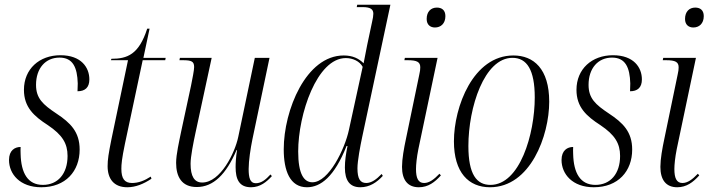

<svg xmlns="http://www.w3.org/2000/svg" viewBox="-20 -780 2991 810"><path d="M154 10C257 10 316 -58 316 -149C316 -224 277 -262 218 -301C161 -339 132 -365 132 -422C132 -492 172 -537 231 -537C288 -537 306 -495 308 -428C308 -417 307 -407 307 -395C338 -395 357 -410 357 -445C357 -495 323 -547 235 -547C146 -547 81 -489 81 -401C81 -328 123 -290 182 -252C243 -211 265 -175 265 -122C265 -47 224 0 161 0C97 0 69 -50 67 -130C66 -140 67 -150 67 -160C43 -160 18 -146 18 -105C18 -46 64 10 154 10Z M517 10C552 10 586 -4 619 -26L616 -35C590 -18 564 -8 537 -8C505 -8 492 -27 492 -68C492 -87 494 -110 507 -173L582 -526H677L679 -536H585L611 -659H601C566 -550 517 -532 450 -532L448 -526H520L450 -192C438 -132 434 -107 434 -79C434 -26 460 10 517 10Z M1039 10C1078 10 1105 -13 1127 -37L1121 -44C1102 -23 1083 -7 1059 -7C1035 -7 1029 -30 1029 -67C1029 -102 1037 -154 1045 -193L1117 -536H1055L985 -202C971 -135 910 -10 833 -10C800 -10 784 -36 784 -89C784 -120 796 -179 805 -221L873 -536H739L737 -526H751C788 -526 799 -521 799 -497C799 -484 792 -449 786 -419L744 -224C736 -184 723 -129 723 -93C723 -35 746 9 810 9C880 9 934 -44 978 -147H980C975 -115 974 -91 974 -75C974 -25 988 10 1039 10Z M1275 10C1333 10 1391 -35 1442 -164H1446C1439 -129 1435 -101 1435 -73C1435 -18 1456 10 1500 10C1540 10 1570 -11 1595 -38L1590 -46C1568 -23 1547 -8 1525 -8C1500 -8 1488 -25 1488 -70C1488 -102 1500 -164 1508 -202L1627 -760H1487L1485 -750H1510C1543 -750 1555 -741 1555 -722C1555 -713 1553 -702 1550 -689L1529 -590C1525 -570 1519 -539 1514 -513C1494 -533 1468 -546 1430 -546C1271 -546 1177 -315 1177 -150C1177 -60 1203 10 1275 10ZM1298 -11C1262 -11 1238 -46 1238 -141C1238 -298 1317 -535 1439 -535C1468 -535 1497 -522 1510 -498L1452 -232C1435 -152 1367 -11 1298 -11Z M1815 -664C1839 -664 1859 -680 1859 -712C1859 -738 1843 -748 1823 -748C1798 -748 1780 -731 1780 -700C1780 -675 1796 -664 1815 -664ZM1747 10C1786 10 1814 -11 1840 -40L1834 -47C1811 -23 1791 -8 1769 -8C1744 -8 1735 -29 1735 -67C1735 -85 1738 -116 1745 -151L1826 -536H1688L1686 -526H1700C1740 -526 1753 -518 1753 -496C1753 -488 1752 -478 1749 -466L1693 -196C1684 -154 1676 -109 1676 -76C1676 -22 1699 10 1747 10Z M2047 10C2218 10 2297 -208 2297 -351C2297 -490 2231 -546 2146 -546C1976 -546 1895 -329 1895 -184C1895 -52 1957 10 2047 10ZM2049 0C1991 0 1956 -44 1956 -164C1956 -327 2023 -536 2142 -536C2203 -536 2236 -485 2236 -369C2236 -214 2173 0 2049 0Z M2485 10C2588 10 2647 -58 2647 -149C2647 -224 2608 -262 2549 -301C2492 -339 2463 -365 2463 -422C2463 -492 2503 -537 2562 -537C2619 -537 2637 -495 2639 -428C2639 -417 2638 -407 2638 -395C2669 -395 2688 -410 2688 -445C2688 -495 2654 -547 2566 -547C2477 -547 2412 -489 2412 -401C2412 -328 2454 -290 2513 -252C2574 -211 2596 -175 2596 -122C2596 -47 2555 0 2492 0C2428 0 2400 -50 2398 -130C2397 -140 2398 -150 2398 -160C2374 -160 2349 -146 2349 -105C2349 -46 2395 10 2485 10Z M2905 -664C2929 -664 2949 -680 2949 -712C2949 -738 2933 -748 2913 -748C2888 -748 2870 -731 2870 -700C2870 -675 2886 -664 2905 -664ZM2837 10C2876 10 2904 -11 2930 -40L2924 -47C2901 -23 2881 -8 2859 -8C2834 -8 2825 -29 2825 -67C2825 -85 2828 -116 2835 -151L2916 -536H2778L2776 -526H2790C2830 -526 2843 -518 2843 -496C2843 -488 2842 -478 2839 -466L2783 -196C2774 -154 2766 -109 2766 -76C2766 -22 2789 10 2837 10Z"/></svg>

Font: Noto Serif Display Condensed Light
Style: Italic
Weight: 300
Width: 3
Italic angle: -12°
Designer: Monotype Design Team
Foundry: Monotype Imaging Inc.
Version: Version 2.009